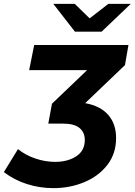

<svg xmlns="http://www.w3.org/2000/svg" viewBox="-112 -771 697 994"><path d="M535 -434 329 -237Q407 -223 448 -176.5Q489 -130 489 -56Q489 24 444 82.5Q399 141 324.5 172Q250 203 164 203Q94 203 28 182Q-38 161 -92 120L-19 1Q21 33 72 50Q123 67 173 67Q239 67 283 38Q327 9 327 -46Q327 -86 299.5 -108.5Q272 -131 215 -131H138L157 -234L339 -408H39L65 -538H553ZM565 -751 414 -607H276L164 -751H275L352 -676L449 -751Z"/></svg>

Font: Montserrat Alternates
Style: Bold Italic
Weight: 700
Italic angle: -11.3°
Designer: Julieta Ulanovsky
Foundry: Julieta Ulanovsky
Version: Version 7.200